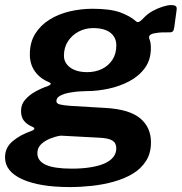

<svg xmlns="http://www.w3.org/2000/svg" viewBox="-58 -573 726 767"><path d="M220.6 174.3Q99.9 174.3 31 143.1Q-37.9 112 -37.9 55.8Q-37.9 16.1 -6.7 -9.6Q24.5 -35.2 67.1 -49.7Q77.3 -53.4 79 -58Q80.6 -62.7 71.4 -66.4Q49.2 -76 37.6 -90.7Q26 -105.5 26 -129.9Q26 -155.7 42.5 -174.7Q58.9 -193.7 83.6 -207.3Q108.2 -220.9 130.9 -228.3Q141.9 -232.4 144.2 -236.8Q146.6 -241.1 137.3 -244.6Q101.5 -259.6 81.3 -288.1Q61.2 -316.6 61.2 -355.8Q61.2 -403.5 82.4 -437.8Q103.6 -472 139.6 -494.5Q175.6 -517 220.4 -527.5Q265.1 -538 312.3 -538Q384.4 -538 424.7 -522.6Q464.9 -507.1 485.4 -487.7Q492.2 -481.6 501 -487.8Q509.8 -494 516.9 -502.3Q531.8 -518.1 551.8 -529.1Q571.9 -540.1 592.1 -546.4Q612.3 -552.8 625.7 -552.8Q637 -552.8 643.1 -549.3Q649.3 -545.8 647.6 -533.8L638.4 -465.9Q636.7 -451.8 632.3 -447.6Q627.9 -443.4 618.6 -443.8Q603.6 -444.2 588 -443.5Q572.5 -442.7 564.4 -440.9Q530.5 -436.6 539.2 -416.2Q541.7 -410.5 543.2 -401.6Q544.7 -392.8 544.7 -381.3Q544.7 -334.3 521 -301.6Q497.3 -268.9 458.7 -248.5Q420.1 -228.1 375.1 -218.6Q330.1 -209 287.3 -209Q279.4 -209 260.3 -207.9Q241.2 -206.7 219.6 -202.8Q198 -198.9 182.7 -190.8Q167.3 -182.8 167.3 -169.1Q167.3 -159.5 180.6 -155.9Q193.9 -152.4 223.3 -150.1L365.1 -141.7Q458.9 -136.2 502 -100.3Q545.1 -64.4 545.1 -4.1Q545.1 38.9 525.4 69.9Q505.7 100.9 472.4 120.9Q439 140.9 397 152.6Q354.9 164.4 309.3 169.4Q263.7 174.3 220.6 174.3ZM228.8 100.7Q269.4 100.7 302.3 95.5Q335.3 90.4 358.3 80.5Q381.3 70.6 394 55.2Q406.6 39.7 406.6 19.4Q406.6 -1.5 391 -11.5Q375.5 -21.4 336.6 -23L184.8 -31.1Q165.6 -28.5 143.9 -20.1Q122.2 -11.6 106.7 2.7Q91.3 17.1 91.3 39.1Q91.3 69.9 124.8 85.3Q158.4 100.7 228.8 100.7ZM290.7 -284.8Q322.3 -284.8 348.5 -297.1Q374.6 -309.5 390.7 -333.6Q406.7 -357.7 406.7 -392Q406.7 -423.5 383.2 -442.1Q359.6 -460.8 313.6 -460.8Q282.7 -460.8 256.2 -446.8Q229.7 -432.8 213.6 -408.2Q197.4 -383.6 197.4 -350.6Q197.4 -321.5 222.6 -303.1Q247.8 -284.8 290.7 -284.8Z"/></svg>

Font: Libre Franklin Thin
Style: Italic
Weight: 100
Italic angle: -8°
Designer: Pablo Impallari, Rodrigo Fuenzalida, Nhung Nguyen
Foundry: Impallari Type
Version: Version 3.000